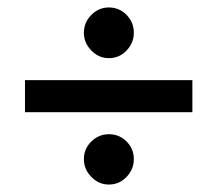

<svg xmlns="http://www.w3.org/2000/svg" viewBox="-20 -614 583 515"><path d="M47 -313V-399H496V-313ZM205 -187Q205 -215 225 -234.5Q245 -254 272 -254Q300 -254 319.5 -234.5Q339 -215 339 -187Q339 -160 319.5 -139.5Q300 -119 272 -119Q245 -119 225 -139.5Q205 -160 205 -187ZM205 -526Q205 -554 225 -574Q245 -594 272 -594Q300 -594 319.5 -574Q339 -554 339 -526Q339 -499 319.5 -478.5Q300 -458 272 -458Q245 -458 225 -478.5Q205 -499 205 -526Z"/></svg>

Font: Volkhov
Style: Bold
Weight: 700
Designer: Cyreal (www.cyreal.org)
Foundry: Cyreal (www.cyreal.org)
Version: Version 1.010